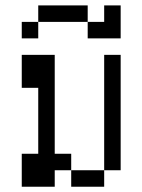

<svg xmlns="http://www.w3.org/2000/svg" viewBox="-20 -708 540 728"><path d="M187.5 -125H250V-62.5H187.5V0H62.5V-125H125V-375H62.5V-500H187.5ZM250 -62.5H375V0H250ZM375 -500H437.5V-62.5H375Z M312.5 -625H125V-687.5H312.5ZM62.5 -625H125V-562.5H62.5ZM312.5 -625H375V-687.5H437.5V-562.5H312.5Z"/></svg>

Font: 寒蝉点阵体 16px
Style: Regular
Weight: 400
Designer: Designed by Warren2060
Foundry: ChillType
Version: Version 1.000